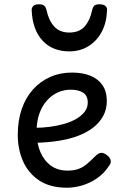

<svg xmlns="http://www.w3.org/2000/svg" viewBox="-20 -858 566 897"><path d="M293 19Q214 19 163 -15Q112 -49 87.5 -105Q63 -161 63 -228Q63 -295 81.5 -348.5Q100 -402 134 -440Q168 -478 214.5 -498.5Q261 -519 316 -519Q365 -519 401.5 -504.5Q438 -490 458.5 -460.5Q479 -431 479 -386Q479 -348 462.5 -317Q446 -286 416 -262.5Q386 -239 345 -223.5Q304 -208 253 -200Q202 -192 145 -191V-261Q178 -261 212.5 -265.5Q247 -270 279 -279Q311 -288 336 -302.5Q361 -317 375.5 -336Q390 -355 390 -379Q390 -411 368.5 -425Q347 -439 311 -439Q278 -439 249.5 -426Q221 -413 198.5 -387.5Q176 -362 163.5 -326Q151 -290 151 -244Q151 -189 168.5 -148Q186 -107 218 -84Q250 -61 295 -61Q325 -61 346 -68.5Q367 -76 385.5 -91.5Q404 -107 426 -129Q441 -144 453.5 -144Q466 -144 480 -133Q494 -122 497 -109.5Q500 -97 490 -84Q465 -46 431 -23.5Q397 -1 361.5 9Q326 19 293 19ZM304 -618Q225 -618 178.5 -668.5Q132 -719 128 -809Q127 -821 135 -829.5Q143 -838 162 -838Q181 -838 188 -830Q195 -822 198 -809Q207 -764 232.5 -735Q258 -706 304 -706Q351 -706 376 -735Q401 -764 410 -809Q413 -823 419.5 -830.5Q426 -838 445 -838Q464 -838 473 -829.5Q482 -821 480 -809Q478 -752 455 -709Q432 -666 393 -642Q354 -618 304 -618Z"/></svg>

Font: Playwrite CL
Style: Regular
Weight: 400
Designer: Veronika Burian, José Scaglione
Foundry: TypeTogether
Version: Version 1.002